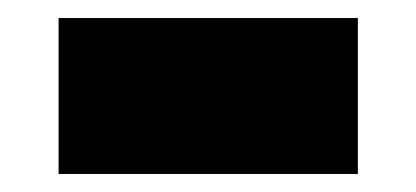

<svg xmlns="http://www.w3.org/2000/svg" viewBox="-20 -430 462 213"><path d="M45 -237V-410H377V-237Z"/></svg>

Font: Georama Extended ExtraBold
Style: Regular
Weight: 800
Width: 7
Designer: Jean-Baptiste Levee
Foundry: Production Type
Version: Version 1.000